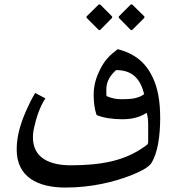

<svg xmlns="http://www.w3.org/2000/svg" viewBox="-20 -607 808 863"><path d="M502 -292C580 -292 612 -247 628 -184C615 -174 606 -171 588 -166C570 -162 551 -161 527 -161C499 -161 481 -166 459 -175C458 -180 458 -185 458 -190V-205C458 -245 479 -271 502 -292ZM639 -100C644 -86 646 -67 646 -47V30C646 34 645 38 644 41C599 77 545 103 482 118C426 131 364 136 298 136C202 136 128 102 128 11C128 -1 129 -14 132 -28C143 -79 159 -127 184 -165L138 -189C123 -164 111 -140 100 -115C77 -63 55 -3 55 65C55 189 150 236 274 236C388 236 492 212 574 179C605 166 642 150 659 128C690 81 700 0 700 -77C700 -150 690 -210 666 -260C635 -325 587 -366 509 -386C492 -373 476 -360 462 -344C448 -328 438 -311 429 -293C413 -261 401 -225 401 -181C401 -147 405 -117 414 -90C445 -77 487 -71 530 -71C575 -71 611 -81 639 -100ZM484 -527V-533L430 -587H424L369 -533V-527L424 -472H430ZM629 -527V-533L574 -587H568L514 -533V-527L568 -472H574Z"/></svg>

Font: Iranian Serif 
Style: Regular
Weight: 400
Designer: Hooman Mehr, Hadi Navid in Neviseh Pardaz Co. Ltd. (http://nevisa.com)
Foundry: http://font-store.ir
Version: 5.0.2 build 3/9/1393